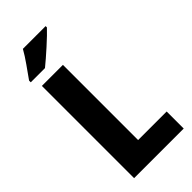

<svg xmlns="http://www.w3.org/2000/svg" viewBox="-288 -991 1051 1051"><g transform="rotate(-45 237.5 -465.5)"><path d="M67 0V-714H230V-132H451V0ZM313 -931H137Q118 -897 90 -857.5Q62 -818 38 -784V-771H148Q185 -801 236 -847Q287 -893 313 -921Z"/></g></svg>

Font: Noto Sans Display SemiCondensed Extra
Style: Regular
Weight: 800
Width: 4
Designer: Monotype Design Team
Foundry: Monotype Imaging Inc.
Version: Version 1.900